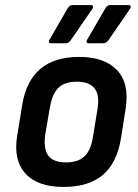

<svg xmlns="http://www.w3.org/2000/svg" viewBox="-20 -728 547 759"><path d="M231 11Q129 11 80.5 -42Q32 -95 48 -192L68 -314Q99 -503 293 -503Q393 -503 442.5 -451Q492 -399 477 -300L458 -180Q442 -83 386 -36Q330 11 231 11ZM241 -86Q289 -86 314.5 -110.5Q340 -135 348 -190L365 -294Q375 -352 354 -378.5Q333 -405 284 -405Q235 -405 210.5 -380.5Q186 -356 177 -302L159 -197Q151 -141 170.5 -113.5Q190 -86 241 -86ZM330 -557Q324 -557 322.5 -561Q321 -565 324 -570L397 -696Q404 -708 416 -708H488Q495 -708 496.5 -703.5Q498 -699 494 -693L408 -568Q400 -557 388 -557ZM181 -557Q175 -557 173.5 -561Q172 -565 175 -570L248 -696Q255 -708 266 -708H340Q346 -708 347.5 -703.5Q349 -699 345 -693L259 -568Q251 -557 239 -557Z"/></svg>

Font: Sofia Sans Semi Condensed
Style: Bold Italic
Weight: 700
Italic angle: -9°
Version: Version 4.100